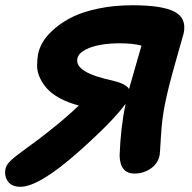

<svg xmlns="http://www.w3.org/2000/svg" viewBox="-66 -633 738 737"><path d="M12.2 84Q-21 84 -35.6 63.2Q-50.3 42.5 -44.9 15.1Q-42 -1 -22.7 -18.6Q-3.4 -36.1 41.7 -68.6Q86.9 -101.1 112.8 -122.1Q184.1 -177.7 236.8 -228Q195.3 -238.8 164.3 -255.6Q133.3 -272.5 115.7 -291.7Q98.1 -311 87.4 -333.7Q76.7 -356.4 76.4 -379.4Q76.2 -402.3 80.1 -425.8Q85 -449.7 100.1 -474.4Q115.2 -499 145 -524.4Q174.8 -549.8 214.6 -569.1Q254.4 -588.4 313.7 -600.6Q373 -612.8 442.9 -612.8Q556.6 -612.8 603.8 -588.1Q650.9 -563.5 639.2 -505.9Q638.2 -500.5 608.6 -397.5Q579.1 -294.4 566.9 -231.9Q555.7 -177.7 551.8 -109.6Q547.9 -41.5 546.9 -38.1Q540.5 -5.4 512.7 13.9Q484.9 33.2 450.2 33.2Q395 33.2 393.1 -36.1Q397 -142.6 416 -234.9Q371.6 -171.4 234.9 -49.8Q84 84 12.2 84ZM368.2 -323.2Q419.9 -310.1 429.2 -291Q431.2 -297.9 477.1 -458Q444.3 -466.8 392.1 -466.8Q354 -466.8 320.1 -460.9Q286.1 -455.1 260.5 -441.4Q234.9 -427.7 231 -408.2Q219.2 -354.5 368.2 -323.2Z"/></svg>

Font: Shantell Sans Irregular Bouncy
Style: Bold Italic
Weight: 700
Italic angle: -11.31°
Designer: Stephen Nixon, Anya Danilova, Shantell Martin
Foundry: Arrow Type
Version: Version 1.006;[9816181b4]